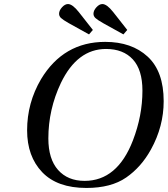

<svg xmlns="http://www.w3.org/2000/svg" viewBox="-20 -914 829 949"><path d="M272 -846Q272 -862 286.5 -878Q301 -894 316 -894Q338 -894 369 -855L439 -766L420 -744L319 -800Q291 -816 281.5 -825Q272 -834 272 -846ZM442 -846Q442 -862 456.5 -878Q471 -894 486 -894Q508 -894 539 -855L609 -766L590 -744L489 -800Q461 -816 451.5 -825Q442 -834 442 -846ZM114 -270Q114 -406 183 -523Q294 -707 500 -707Q631 -707 710 -634Q789 -561 789 -414Q789 -289 726 -175Q678 -88 603.5 -36.5Q529 15 407 15Q263 15 188.5 -63Q114 -141 114 -270ZM219 -230Q219 -128 267 -74Q315 -20 398 -20Q560 -20 637 -220Q684 -342 684 -466Q684 -569 636.5 -620.5Q589 -672 504 -672Q362 -672 281 -504Q219 -373 219 -230Z"/></svg>

Font: Heuristica
Style: Italic
Weight: 400
Italic angle: -13°
Version: Version 1.0.2